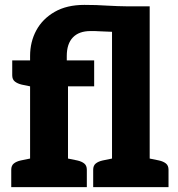

<svg xmlns="http://www.w3.org/2000/svg" viewBox="-20 -765 729 785"><path d="M103 0V-412L69 -419Q52 -423 41 -431.5Q30 -440 30 -457V-518H103V-536Q103 -594 128.5 -641Q154 -688 203.5 -716.5Q253 -745 325 -745Q375 -745 418 -742Q440 -741 461.5 -740Q483 -739 505 -739H592V0H438V-635Q425 -636 413 -636Q401 -636 389 -637Q377 -638 367.5 -638Q358 -638 350 -638Q303 -638 278 -612Q253 -586 253 -536V-518H365V-412H258V0ZM26 0V-71Q26 -88 36.5 -96.5Q47 -105 65 -109L109 -118L123 0ZM238 0 252 -118 296 -109Q314 -105 324.5 -96.5Q335 -88 335 -71V0ZM361 0V-71Q361 -88 371.5 -96.5Q382 -105 400 -109L444 -118L458 0ZM572 0 586 -118 630 -109Q648 -105 658.5 -96.5Q669 -88 669 -71V0Z"/></svg>

Font: Aleo Black
Style: Regular
Weight: 900
Designer: Alessio Laiso
Foundry: Alessio Laiso
Version: Version 2.001;gftools[0.9.29]